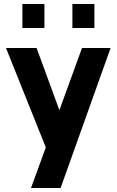

<svg xmlns="http://www.w3.org/2000/svg" viewBox="-20 -740 583 960"><path d="M163 -500H10L209 -3L135 200H283L533 -500H390L277 -189ZM92 -600H202V-720H92ZM342 -600H452V-720H342Z"/></svg>

Font: Perun
Style: Bold
Weight: 700
Foundry: Copyright (c) Stefan Peev, Context Ltd, 2016
Version: Version 1.089